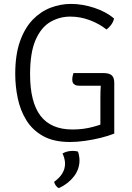

<svg xmlns="http://www.w3.org/2000/svg" viewBox="-20 -715 676 983"><path d="M564 -620Q559.5 -601.5 548 -586.5Q536.5 -571.5 525 -564Q490 -592.5 441 -611.2Q392 -630 340 -630Q284.5 -630 237.5 -602.5Q190.5 -575 162.2 -510.5Q134 -446 134 -335Q134 -192 187.5 -122Q241 -52 351.5 -52Q407 -52 456.5 -65.5Q506 -79 529 -91L565 -31Q534.5 -19 495.2 -9.2Q456 0.5 415.2 6.2Q374.5 12 338.5 12Q255.5 12 201 -18.2Q146.5 -48.5 115.2 -99Q84 -149.5 71 -211.5Q58 -273.5 58 -336.5Q58 -434.5 82.2 -503Q106.5 -571.5 147.2 -613.8Q188 -656 239 -675.5Q290 -695 343.5 -695Q401.5 -695 462.5 -675Q523.5 -655 564 -620ZM494 -216Q494 -250.5 495.8 -274Q497.5 -297.5 501 -314L565 -291V-31L494 -30ZM508 -341Q539.5 -341 552.2 -329.2Q565 -317.5 565 -291V-276H387.5Q382.5 -276 373.5 -277.2Q364.5 -278.5 357.2 -285.5Q350 -292.5 350 -308.5Q350 -317 352 -325.8Q354 -334.5 356 -341ZM379 61Q382 67.5 384.5 80.8Q387 94 387 106Q387 151 358.5 188.2Q330 225.5 282 248Q273 245 266.2 235.8Q259.5 226.5 257 216Q313 176 313 123Q313 109.5 309.2 95.5Q305.5 81.5 300 71Q322 57.5 352.5 57.5Q368 57.5 379 61Z"/></svg>

Font: Signika Negative Light
Style: Regular
Weight: 300
Designer: Anna Giedry
Foundry: Anna Giedry
Version: Version 2.001